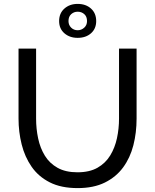

<svg xmlns="http://www.w3.org/2000/svg" viewBox="-20 -959 795 984"><path d="M378 5Q293 5 235 -24.5Q177 -54 142 -104.5Q107 -155 91 -219Q75 -283 75 -351V-710H165V-351Q165 -299 175.5 -249.5Q186 -200 210 -161Q234 -122 275 -99Q316 -76 377 -76Q439 -76 480 -99.5Q521 -123 545 -162.5Q569 -202 579.5 -251Q590 -300 590 -351V-710H680V-351Q680 -279 663.5 -214.5Q647 -150 611 -101Q575 -52 517.5 -23.5Q460 5 378 5ZM283 -851Q283 -891 310 -915Q337 -939 378 -939Q420 -939 446.5 -915Q473 -891 473 -851Q473 -812 446.5 -788.5Q420 -765 378 -765Q337 -765 310 -788.5Q283 -812 283 -851ZM378 -899Q359 -899 345 -886.5Q331 -874 331 -851Q331 -831 344.5 -817.5Q358 -804 378 -804Q397 -804 411.5 -817Q426 -830 426 -851Q426 -874 412 -886.5Q398 -899 378 -899Z"/></svg>

Font: Raleway Thin Medium
Style: Regular
Weight: 500
Version: Version 4.026